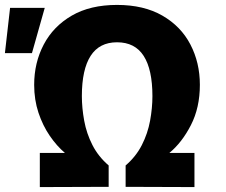

<svg xmlns="http://www.w3.org/2000/svg" viewBox="-21 -760 921 781"><path d="M141 1V-138H243Q210 -166 181.5 -207.5Q153 -249 135.5 -301.5Q118 -354 118 -415Q118 -505 157 -579Q196 -653 271 -696.5Q346 -740 455 -740Q564 -740 639.5 -696.5Q715 -653 753.5 -579Q792 -505 792 -415Q792 -322 755.5 -251Q719 -180 668 -138H770V1L490 0V-87Q532 -123 556 -170Q580 -217 589.5 -269Q599 -321 599 -369Q599 -477 563.5 -532.5Q528 -588 455 -588Q383 -588 347.5 -532.5Q312 -477 312 -369Q312 -321 321.5 -269Q331 -217 355 -170Q379 -123 421 -87V0ZM-1 -544 20 -728H161L109 -544Z"/></svg>

Font: Murecho ExtraBold
Style: Regular
Weight: 800
Designer: Neil Summerour
Foundry: Positype
Version: Version 1.010; ttfautohint (v1.8.3)